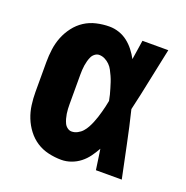

<svg xmlns="http://www.w3.org/2000/svg" viewBox="-102 -623 704 726"><g transform="rotate(20 250.0 -260.0)"><path d="M219 8Q193 8 167 2Q141 -4 119.5 -18Q98 -32 82 -53Q66 -74 56.5 -98Q47 -122 43.5 -148Q40 -174 40 -200V-320Q40 -346 43.5 -372Q47 -398 56.5 -422Q66 -446 82 -467Q98 -488 119.5 -502Q141 -516 167 -522Q193 -528 219 -528Q239 -528 258 -521.5Q277 -515 292.5 -503Q308 -491 320.5 -475Q333 -459 342 -442Q345 -461 348 -480.5Q351 -500 354 -520H458Q444 -456 431 -391.5Q418 -327 403 -263Q419 -198 432.5 -132Q446 -66 460 0H356Q353 -21 350 -41.5Q347 -62 344 -82Q334 -64 322 -47.5Q310 -31 294 -18.5Q278 -6 258.5 1Q239 8 219 8ZM219 -106Q231 -106 242.5 -112Q254 -118 262 -127Q270 -136 276 -147Q282 -158 286.5 -169Q291 -180 295 -192Q299 -204 302 -215.5Q305 -227 308 -239Q311 -251 313 -263Q311 -275 308 -286.5Q305 -298 301.5 -309.5Q298 -321 294.5 -332Q291 -343 286 -354Q281 -365 275.5 -375.5Q270 -386 261.5 -394.5Q253 -403 242 -408.5Q231 -414 219 -414Q210 -414 202 -408Q194 -402 190 -393.5Q186 -385 183.5 -376Q181 -367 179.5 -357.5Q178 -348 177.5 -338.5Q177 -329 177 -320V-200Q177 -191 177.5 -181.5Q178 -172 179.5 -162.5Q181 -153 183.5 -144Q186 -135 190 -126.5Q194 -118 202 -112Q210 -106 219 -106Z"/></g></svg>

Font: Iosevka Curly Heavy
Style: Regular
Weight: 900
Monospace: yes
Designer: Belleve Invis
Foundry: Belleve Invis
Version: Version 22.1.2; ttfautohint (v1.8.4)